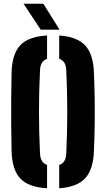

<svg xmlns="http://www.w3.org/2000/svg" viewBox="-20 -999 568 1028"><path d="M232 9Q132.5 3.5 88.5 -43.5Q44.5 -90.5 42 -191Q40.5 -266 40 -333.2Q39.5 -400.5 40 -467.8Q40.5 -535 42 -610Q44.5 -710 88.5 -756.8Q132.5 -803.5 232 -809V-683.5Q194.5 -672 194 -618Q183.5 -400.5 194 -183Q194.5 -128 232 -116.5ZM297 9V-116Q334.5 -127.5 335 -183Q345.5 -400.5 335 -618Q334.5 -672.5 297 -684V-809Q392.5 -802.5 436 -755.8Q479.5 -709 483 -610Q486 -534.5 487 -467Q488 -399.5 487 -332.5Q486 -265.5 483 -191Q479.5 -91.5 436 -44.5Q392.5 2.5 297 9ZM198 -840 106 -979H212L299 -840Z"/></svg>

Font: Big Shoulders Stencil Text Black
Style: Regular
Weight: 900
Designer: Patric King
Foundry: XO Type Co
Version: Version 1.000